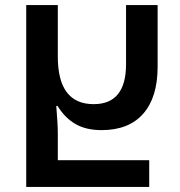

<svg xmlns="http://www.w3.org/2000/svg" viewBox="-20 -734 708 754"><path d="M83 0H566V-105H207V-210Q207 -246 201 -318H206Q234 -272 275.5 -247.5Q317 -223 379 -223Q486 -223 542.5 -287.5Q599 -352 599 -472V-714H475V-482Q475 -325 348 -325Q207 -325 207 -512V-714H83Z"/></svg>

Font: Noto Sans Georgian SemiCondensed Semi
Style: Regular
Weight: 600
Width: 4
Designer: Monotype Design Team
Foundry: Monotype Imaging Inc.
Version: Version 1.901